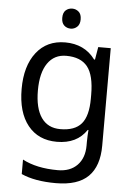

<svg xmlns="http://www.w3.org/2000/svg" viewBox="-63 -784 741 1070"><g transform="rotate(5 307.5 -248.5)"><path d="M275 -546Q328 -546 370.5 -526Q413 -506 443 -465H448L460 -536H530V9Q530 124 471.5 182Q413 240 290 240Q172 240 97 206V125Q176 167 295 167Q364 167 403.5 126.5Q443 86 443 16V-5Q443 -17 444 -39.5Q445 -62 446 -71H442Q388 10 276 10Q172 10 113.5 -63Q55 -136 55 -267Q55 -395 113.5 -470.5Q172 -546 275 -546ZM287 -472Q220 -472 183 -418.5Q146 -365 146 -266Q146 -167 182.5 -114.5Q219 -62 289 -62Q370 -62 407 -105.5Q444 -149 444 -246V-267Q444 -377 406 -424.5Q368 -472 287 -472ZM298 -737Q318 -737 333.5 -723.5Q349 -710 349 -681Q349 -653 333.5 -639Q318 -625 298 -625Q276 -625 261 -639Q246 -653 246 -681Q246 -710 261 -723.5Q276 -737 298 -737Z"/></g></svg>

Font: Noto Sans Soyombo
Style: Regular
Weight: 400
Designer: Monotype Design Team
Foundry: Monotype Imaging Inc.
Version: Version 2.001; ttfautohint (v1.8.4.7-5d5b)